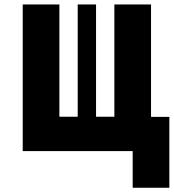

<svg xmlns="http://www.w3.org/2000/svg" viewBox="-20 -687 790 873"><path d="M666.7 -155.6H750V166.7H583.3V0H83.3V-666.7H250V-156.2H333.3V-666.7H416.7V-156.2H500V-666.7H666.7Z"/></svg>

Font: Monoid
Style: Bold
Weight: 700
Width: 4
Designer: Andreas Larsen (@larsenwork)
Version: Version 0.61